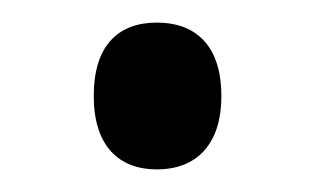

<svg xmlns="http://www.w3.org/2000/svg" viewBox="-20 -563 279 170"><path d="M63 -478C63 -434 85 -413 119 -413C152 -413 176 -433 176 -478C176 -524 152 -543 119 -543C84 -543 63 -522 63 -478Z"/></svg>

Font: Noto Sans Condensed
Style: Regular
Weight: 400
Width: 3
Designer: Monotype Design Team
Foundry: Monotype Imaging Inc.
Version: Version 2.013